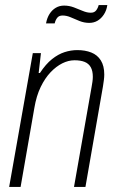

<svg xmlns="http://www.w3.org/2000/svg" viewBox="-20 -735 459 755"><path d="M16 0 109 -526H141L132 -448H137Q160 -483 184.5 -502.5Q209 -522 234 -530Q259 -538 284 -538Q315 -538 339 -528.5Q363 -519 376.5 -497.5Q390 -476 390 -442Q390 -432 388.5 -420.5Q387 -409 385 -396L316 0H271L340 -392Q342 -403 343.5 -413.5Q345 -424 345 -433Q345 -456 337 -470.5Q329 -485 313 -491.5Q297 -498 273 -498Q249 -498 225 -486Q201 -474 179 -451Q157 -428 140 -393Q123 -358 115 -310L61 0ZM161 -643Q165 -665 175 -680.5Q185 -696 199.5 -704.5Q214 -713 232 -713Q252 -713 270.5 -706Q289 -699 305.5 -692Q322 -685 337 -685Q351 -685 358 -694Q365 -703 368 -715H402Q399 -694 388.5 -678Q378 -662 363.5 -653.5Q349 -645 331 -645Q311 -645 292.5 -652.5Q274 -660 258 -667Q242 -674 226 -674Q212 -674 205 -665Q198 -656 195 -643Z"/></svg>

Font: Archivo Condensed Thin
Style: Italic
Weight: 250
Width: 3
Italic angle: -10°
Designer: Hector Gatti
Foundry: Omnibus-Type
Version: Version 2.001